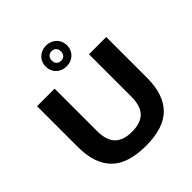

<svg xmlns="http://www.w3.org/2000/svg" viewBox="-261 -1179 1369 1369"><g transform="rotate(-45 423.0 -495.0)"><path d="M74.5 -328V-740H251.5V-313Q251.5 -219.5 294.2 -175.8Q337 -132 425 -132Q513 -132 555.5 -175.8Q598 -219.5 598 -313V-740H772V-328Q772 -160.5 688 -75.5Q604 9.5 425 9.5Q243 9.5 158.8 -75.5Q74.5 -160.5 74.5 -328ZM317.5 -896Q317.5 -926 331.5 -949.8Q345.5 -973.5 370 -987Q394.5 -1000.5 425 -1000.5Q455.5 -1000.5 480 -987Q504.5 -973.5 518.5 -949.8Q532.5 -926 532.5 -896Q532.5 -866 518.5 -842.2Q504.5 -818.5 480 -805Q455.5 -791.5 425 -791.5Q394.5 -791.5 370 -805Q345.5 -818.5 331.5 -842.2Q317.5 -866 317.5 -896ZM471.5 -896Q471.5 -918 458.8 -931.2Q446 -944.5 425 -944.5Q404 -944.5 391.2 -931.2Q378.5 -918 378.5 -896Q378.5 -873.5 391.2 -860.5Q404 -847.5 425 -847.5Q446 -847.5 458.8 -860.5Q471.5 -873.5 471.5 -896Z"/></g></svg>

Font: Encode Sans Expanded
Style: Bold
Weight: 700
Width: 7
Designer: Multiple Designers
Foundry: Impallari Type
Version: Version 2.000